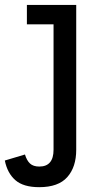

<svg xmlns="http://www.w3.org/2000/svg" viewBox="-81 -556 427 796"><path d="M30.5 -535.5H235V65Q235 136.5 198 178.2Q161 220 81.5 220Q16 220 -17.2 191Q-50.5 162 -61 109.5L22.5 84.5Q30 109.5 43.5 122Q57 134.5 82 134.5Q111.5 134.5 126.2 117Q141 99.5 141 65V-455H30.5Z"/></svg>

Font: Hepta Slab Medium
Style: Regular
Weight: 500
Designer: Michael LaGattuta
Foundry: Michael LaGattuta
Version: Version 1.102